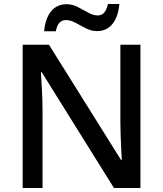

<svg xmlns="http://www.w3.org/2000/svg" viewBox="-20 -937 813 957"><path d="M680 0H548L188 -577H184Q186 -542 189 -489.5Q192 -437 192 -385V0H93V-714H224L583 -140H587Q586 -157 584.5 -189Q583 -221 581.5 -257.5Q580 -294 580 -325V-714H680ZM200 -781Q206 -846 235 -881Q264 -916 312 -916Q341 -916 368 -902Q395 -888 420 -874Q445 -860 467 -860Q487 -860 499 -873.5Q511 -887 518 -917H575Q569 -852 540 -817Q511 -782 464 -782Q436 -782 409 -795.5Q382 -809 357 -823Q332 -837 309 -837Q288 -837 276 -823.5Q264 -810 258 -781Z"/></svg>

Font: Noto Sans Lao Looped Medium
Style: Regular
Weight: 500
Designer: Mark Frömberg, Ben Mitchell
Foundry: The Fontpad Ltd
Version: Version 1.002; ttfautohint (v1.8.4.7-5d5b)